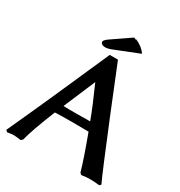

<svg xmlns="http://www.w3.org/2000/svg" viewBox="-189 -941 1007 1076"><g transform="rotate(30 314.5 -403.0)"><path d="M301.8 -279.8Q357.4 -279.8 387.2 -280.8Q356 -365.2 301.8 -485.8Q291.5 -462.4 262 -391.8Q232.4 -321.3 214.8 -280.8Q221.2 -280.8 233.4 -280.3Q245.6 -279.8 252.9 -279.8ZM619.1 -4.9 609.9 3.9Q580.6 0 546.9 0Q520 0 494.1 4.9L483.9 -3.9Q462.4 -80.1 408.2 -226.1Q375 -227.1 305.2 -227.1Q229 -227.1 190.9 -225.1Q130.4 -75.2 112.8 -4.9L102.1 4.9Q68.8 0 53.2 0Q45.9 0 14.2 4.9L3.9 -4.9Q123.5 -264.2 295.9 -658.2H349.1Q371.6 -604.5 469.2 -361.8Q589.4 -67.4 619.1 -4.9ZM384.8 -803.2 377 -810.1Q428.7 -787.1 449.2 -753.9L297.9 -693.8Q270.5 -682.1 251 -682.1Q238.3 -682.1 230.2 -688Q222.2 -693.8 222.2 -702.1Q222.2 -710.4 242.2 -726.1L366.2 -811Z"/></g></svg>

Font: Linear Smooth
Style: Bold
Weight: 700
Designer: Philipp H. Poll, Flanker
Foundry: Philipp H. Poll, reworked by Flanker
Version: Version 1.061 | FøM Fix